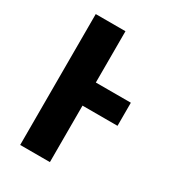

<svg xmlns="http://www.w3.org/2000/svg" viewBox="-174 -810 817 907"><g transform="rotate(30 234.0 -357.0)"><path d="M432.1 -434.1H241.2V-713.9H79.1V0H241.2V-308.1H432.1Z"/></g></svg>

Font: Avrile Sans
Style: Bold
Weight: 700
Designer: Monotype Design Team, Google (font), Stefan Peev (BGR Cyrillic), Cristiano Sobral (main changes)
Foundry: The Avrile Sans Project Authors
Version: Version 3.110